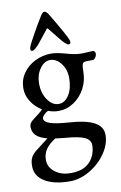

<svg xmlns="http://www.w3.org/2000/svg" viewBox="-102 -712 668 1059"><g transform="rotate(-10 232.0 -183.0)"><path d="M464 -378Q464 -373 461 -365.5Q458 -358 453 -353Q447 -347 443 -347H416Q390 -347 385 -339Q379 -327 379 -293Q379 -242 355.5 -198.5Q332 -155 292.5 -129Q253 -103 207 -103Q179 -103 149 -114Q134 -106 124.5 -95.5Q115 -85 115 -77Q115 -58 147 -47Q179 -36 249 -31Q347 -25 393 0Q439 25 439 71Q439 123 404 174Q369 225 313.5 257.5Q258 290 202 290Q113 290 61.5 258.5Q10 227 10 172Q10 144 18 126.5Q26 109 45 93L120 35Q77 24 58 5Q39 -14 39 -44Q39 -65 63 -82Q84 -98 98 -109Q112 -120 118 -128Q82 -150 59.5 -184.5Q37 -219 37 -259Q37 -306 62.5 -343Q88 -380 130.5 -401Q173 -422 221 -422Q249 -422 293 -410Q313 -404 323 -402Q357 -393 395 -393Q406 -393 428 -395L450 -396Q456 -396 460 -391Q464 -386 464 -378ZM296 -273Q296 -320 270 -354Q244 -388 209 -388Q176 -388 151.5 -353Q127 -318 127 -271Q127 -217 153 -179Q179 -141 215 -141Q250 -141 273 -178Q296 -215 296 -273ZM214 49 162 43Q124 68 107.5 93Q91 118 91 151Q91 192 126 219Q161 246 213 246Q276 246 309 219Q332 201 344.5 173.5Q357 146 357 115Q357 85 325 70Q293 55 214 49ZM250 -631Q327 -503 335 -477Q337 -469 337 -467Q337 -455 326 -455Q316 -455 293 -480Q285 -489 276.5 -500Q268 -511 259 -522L229 -559Q226 -563 224.5 -563Q223 -563 220 -559L157 -480Q148 -471 138.5 -463Q129 -455 123 -455Q112 -455 112 -465L114 -477Q119 -492 149 -545.5Q179 -599 199 -631Q213 -656 224 -656Q236 -656 250 -631Z"/></g></svg>

Font: EB Garamond Medium
Style: Regular
Weight: 500
Designer: Georg Duffner and Octavio Pardo
Foundry: Georg Duffner
Version: Version 1.000